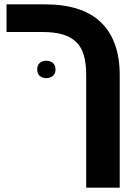

<svg xmlns="http://www.w3.org/2000/svg" viewBox="-20 -622 635 882"><path d="M376 240V-277Q376 -331 365 -368.5Q354 -406 329.5 -429.5Q305 -453 267 -464Q229 -475 175 -475H10V-602H187Q272 -602 336 -581.5Q400 -561 443 -520Q486 -479 508 -418Q530 -357 530 -277V240ZM151 -303Q151 -323 163 -333Q175 -343 193 -343Q210 -343 222.5 -333Q235 -323 235 -303Q235 -283 222.5 -273Q210 -263 193 -263Q175 -263 163 -273Q151 -283 151 -303Z"/></svg>

Font: Noto Sans
Style: Bold
Weight: 700
Designer: Monotype Design Team
Foundry: Monotype Imaging Inc.
Version: Version 2.000;GOOG;noto-source:20170915:90ef993387c0; ttfaut